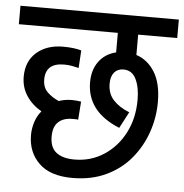

<svg xmlns="http://www.w3.org/2000/svg" viewBox="-48 -668 687 715"><g transform="rotate(5 296.0 -311.0)"><path d="M250 -69Q311 -69 360 -101Q409 -133 437 -187.5Q465 -242 465 -311Q465 -358 450 -388.5Q435 -419 403 -419Q381 -419 368.5 -404Q356 -389 356 -362Q356 -325 378 -301Q400 -277 438 -262L406 -201Q283 -251 283 -361Q283 -407 306 -438.5Q329 -470 370 -480V-553H0V-622H592V-553H446V-477Q489 -463 515 -421Q541 -379 541 -309Q541 -251 522 -196Q503 -141 466 -96.5Q429 -52 374 -26Q319 0 248 0Q165 0 123 -41Q81 -82 81 -146Q81 -170 88.5 -194Q96 -218 112 -237Q77 -257 56 -288.5Q35 -320 35 -360Q35 -418 73 -451Q111 -484 172 -484Q212 -484 240 -476L236 -410Q223 -413 210.5 -415.5Q198 -418 181 -418Q112 -418 112 -356Q112 -327 129.5 -309.5Q147 -292 173 -281Q196 -289 222 -289Q231 -289 240.5 -288Q250 -287 256 -286L251 -218Q246 -219 239.5 -219Q233 -219 229 -219Q196 -219 177 -201.5Q158 -184 158 -147Q158 -106 182 -87.5Q206 -69 250 -69Z"/></g></svg>

Font: Noto Sans Devanagari Condensed
Style: Regular
Weight: 400
Width: 3
Designer: Jelle Bosma - Monotype Design Team
Foundry: Monotype Imaging Inc.
Version: Version 2.004; ttfautohint (v1.8.4.7-5d5b)